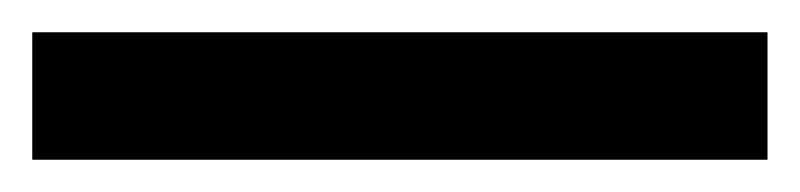

<svg xmlns="http://www.w3.org/2000/svg" viewBox="-20 3 496 119"><path d="M0 102V23H455.7V102Z"/></svg>

Font: Bricolage Grotesque 96pt ExtraBold SemiCondensed
Style: Regular
Weight: 800
Width: 4
Version: Version 1.001;gftools[0.9.33.dev8+g029e19f]